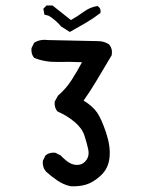

<svg xmlns="http://www.w3.org/2000/svg" viewBox="-20 -677 540 694"><path d="M234.4 -3.9Q209 -9.8 187.5 -24.4Q166 -39.1 146.5 -56.6Q132.8 -72.3 134.8 -95.7L144.5 -115.2Q158.2 -127 179.7 -125L199.2 -115.2Q219.7 -93.8 234.9 -86.4Q250 -79.1 266.1 -81.5Q282.2 -84 293 -99.6Q303.7 -115.2 298.8 -137.7Q293.9 -160.2 285.2 -187Q276.4 -213.9 249.5 -236.3Q222.7 -258.8 187.5 -274.4Q175.8 -288.1 177.7 -309.6L189.5 -331.1Q218.8 -356.4 238.8 -387.7Q258.8 -418.9 276.4 -452.1Q232.4 -454.1 187.5 -453.1Q142.6 -452.1 103.5 -467.8Q91.8 -481.4 93.8 -502.9L103.5 -522.5Q125 -536.1 154.3 -532.2L335 -528.3Q356.4 -528.3 374 -516.6Q387.7 -501 383.8 -477.5Q346.7 -415 326.2 -380.9Q305.7 -346.7 282.2 -313.5Q315.4 -293 331.1 -270Q346.7 -247.1 363.3 -197.8Q379.9 -148.4 376 -108.4Q372.1 -68.4 344.7 -43Q317.4 -17.6 291 -9.8Q264.6 -2 234.4 -3.9ZM232.4 -561.5 201.2 -581.1Q181.6 -604.5 156.2 -620.1L140.6 -624L136.7 -645.5L148.4 -657.2H169.9L236.3 -604.5Q260.7 -618.2 283.2 -634.8Q305.7 -651.4 333 -655.3Q346.7 -645.5 342.8 -629.9Q317.4 -610.4 289.1 -593.8Q260.7 -577.1 232.4 -561.5Z"/></svg>

Font: JasonHandwriting1
Style: Regular
Weight: 400
Version: Version 1.48.20